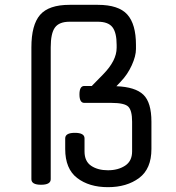

<svg xmlns="http://www.w3.org/2000/svg" viewBox="-20 -760 727 795"><path d="M607 -256V-143Q607 -61 556 -23Q505 15 427 15Q349 15 299.5 -23Q250 -61 250 -143V-187Q250 -210 290 -210Q330 -210 330 -187V-133Q330 -92 357.5 -73.5Q385 -55 427 -55Q469 -55 498 -74Q527 -93 527 -133V-256Q527 -302 511.5 -318Q496 -334 441 -334H329Q309 -334 309 -369Q309 -404 329 -404H360L407 -452Q463 -509 463 -562V-574Q463 -625 445.5 -647.5Q428 -670 385 -670H268Q225 -670 207.5 -646Q190 -622 190 -564V-18Q190 5 150 5Q110 5 110 -18V-564Q110 -657 146 -698.5Q182 -740 268 -740H385Q471 -740 507 -700Q543 -660 543 -574V-557Q543 -528 525.5 -489.5Q508 -451 479 -421L462 -403Q540 -400 573.5 -368Q607 -336 607 -256Z"/></svg>

Font: Offside
Style: Regular
Weight: 400
Designer: Eduardo Rodriguez Tunni
Foundry: Eduardo Rodriguez Tunni
Version: Version 1.001